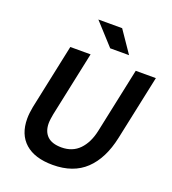

<svg xmlns="http://www.w3.org/2000/svg" viewBox="-166 -1061 1076 1201"><g transform="rotate(20 372.0 -460.5)"><path d="M83.3 -282 174.9 -715H309.9L218.3 -282Q215.6 -267.7 213.2 -250.5Q210.9 -233.3 210.9 -220.8Q210.9 -166.1 242.3 -135.8Q273.7 -105.6 336.9 -105.6Q410 -105.6 455.6 -152.8Q501.2 -199.9 518.7 -282L610.4 -715H744.4L652.7 -283.1Q621.7 -138.1 540.4 -61Q459.2 16 322.7 16Q202.7 16 138.7 -40.7Q74.7 -97.4 74.7 -202Q74.7 -221 77 -241Q79.3 -261 83.3 -282ZM412.2 -792.6 280.9 -936.6H439.3L537.7 -792.6Z"/></g></svg>

Font: Wix Madefor Text
Style: Italic
Weight: 400
Italic angle: -12°
Designer: Dalton Maag Ltd
Foundry: Dalton Maag Ltd
Version: Version 3.100